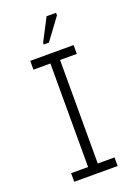

<svg xmlns="http://www.w3.org/2000/svg" viewBox="-139 -781 602 840"><g transform="rotate(-20 161.5 -361.0)"><path d="M180 -40V-522H258V-563H56V-522H135V-40H56V0H258V-40ZM136 -610H160L234 -710V-722H190L136 -618Z"/></g></svg>

Font: OSH Darker Grotesque
Style: Regular
Weight: 400
Designer: Gabriel Lam
Foundry: TypeRant
Version: Version 1.000;Glyphs 3.1.1 (3148)